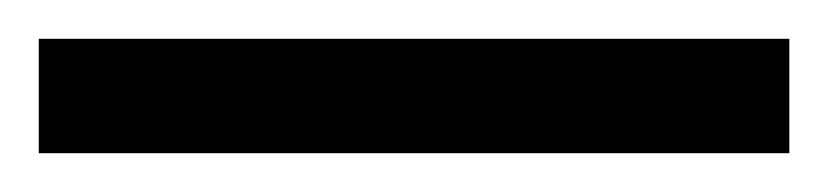

<svg xmlns="http://www.w3.org/2000/svg" viewBox="-25 -839 427 99"><path d="M-5 -819H382V-760H-5Z"/></svg>

Font: Noto Serif CondExtraBold
Style: Regular
Weight: 800
Width: 3
Designer: Monotype Design Team
Foundry: Monotype Imaging Inc.
Version: Version 1.001